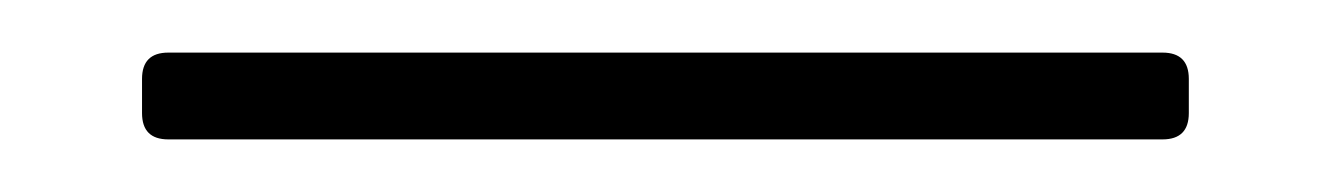

<svg xmlns="http://www.w3.org/2000/svg" viewBox="-20 -53 505 73"><path d="M34 -10V-23Q34 -33 44 -33H422Q432 -33 432 -23V-10Q432 0 422 0H44Q34 0 34 -10Z"/></svg>

Font: Barlow GEO Extra Light
Style: Regular
Weight: 200
Designer: Jeremy Tribby
Foundry: Tribby Type
Version: Version 1.408